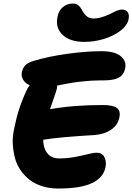

<svg xmlns="http://www.w3.org/2000/svg" viewBox="-20 -1045 758 1099"><path d="M462.9 -805.2Q380.9 -805.2 338.4 -845.5Q295.9 -885.7 309.1 -948.2Q315.4 -984.4 340.1 -1004.6Q364.7 -1024.9 398.9 -1024.9Q430.2 -1024.9 450.2 -985.8Q462.4 -963.4 477.5 -951.2Q492.7 -939 516.1 -939Q553.7 -939 607.9 -963.9Q612.3 -965.8 626 -972.9Q639.6 -980 645 -982.4Q650.4 -984.9 659.7 -987.5Q668.9 -990.2 676.8 -990.2Q701.2 -990.2 711.2 -975.6Q721.2 -960.9 715.8 -934.1Q708.5 -898.4 668.2 -868.2Q627.9 -837.9 572.8 -821.5Q517.6 -805.2 462.9 -805.2ZM313 34.2Q264.2 34.2 222.7 21.2Q181.2 8.3 151.1 -14.6Q121.1 -37.6 98.6 -69.6Q76.2 -101.6 65.9 -139.6Q55.7 -177.7 53.2 -220.5Q50.8 -263.2 61 -308.1Q82.5 -420.4 129.9 -522.9Q136.2 -540 149.9 -557.1Q123.5 -568.8 112.1 -589.1Q100.6 -609.4 105 -631.8Q110.4 -656.2 124.3 -670.7Q138.2 -685.1 167 -694.8Q258.8 -722.7 367.4 -737.3Q476.1 -752 560.1 -752Q635.7 -752 670.2 -724.1Q704.6 -696.3 696.8 -654.8Q691.9 -631.8 680.4 -617.2Q668.9 -602.5 643.1 -593.8Q617.2 -585 576.2 -585Q557.1 -585 538.6 -584.5Q520 -584 505.1 -583.3Q490.2 -582.5 472.7 -580.8Q455.1 -579.1 444.1 -578.1Q433.1 -577.1 416.3 -574.7Q399.4 -572.3 391.8 -571Q384.3 -569.8 367.9 -566.9Q351.6 -564 346.9 -563Q342.3 -562 325.9 -558.8Q309.6 -555.7 307.1 -555.2Q307.1 -546.9 306.2 -542Q304.2 -530.8 298.6 -513.9Q293 -497.1 282.5 -467.5Q272 -438 266.1 -419.9Q398.9 -443.8 566.9 -443.8Q626.5 -443.8 648.9 -427.2Q671.4 -410.6 663.1 -372.1Q654.3 -328.1 615.2 -302Q576.2 -275.9 521 -272Q319.3 -260.3 227.1 -245.1Q228 -195.8 251.5 -167Q274.9 -138.2 318.8 -138.2Q364.7 -138.2 407.7 -146.2Q450.7 -154.3 482.7 -162.6Q514.6 -170.9 534.2 -170.9Q564.9 -170.9 577.6 -145.5Q590.3 -120.1 584 -87.9Q571.8 -27.8 506.1 3.2Q440.4 34.2 313 34.2Z"/></svg>

Font: Shantell Sans Irregular
Style: Italic
Weight: 800
Italic angle: -11.31°
Designer: Stephen Nixon, Anya Danilova, Shantell Martin
Foundry: Arrow Type
Version: Version 1.006;[9816181b4]